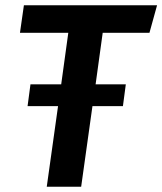

<svg xmlns="http://www.w3.org/2000/svg" viewBox="-20 -711 618 731"><path d="M549 -586 578 -691H71L56 -586H240L213 -390H96L85 -307H201L158 0H289L332 -307H448L459 -390H344L371 -586Z"/></svg>

Font: Fira Sans Medium
Style: Italic
Weight: 500
Italic angle: -8°
Designer: bBox Type GmbH & Carrois Corporate GbR & Edenspiekermann AG
Foundry: bBox Type GmbH & Carrois Corporate GbR & Edenspiekermann AG
Version: Version 4.301;PS 004.301;hotconv 1.0.88;makeotf.lib2.5.64775